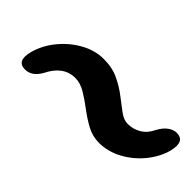

<svg xmlns="http://www.w3.org/2000/svg" viewBox="-13 -664 641 641"><g transform="rotate(45 308.0 -343.5)"><path d="M425 -239.5Q394.5 -239.5 367.2 -254.2Q340 -269 314.8 -288.2Q289.5 -307.5 265 -322.2Q240.5 -337 216 -337Q160.5 -337 129.5 -273.5Q109 -238 77.5 -238Q36 -238 50.5 -293Q61.5 -334.5 90.5 -370Q119.5 -405.5 158.5 -427.2Q197.5 -449 239 -449Q279.5 -449 310.2 -434.2Q341 -419.5 365.2 -400.5Q389.5 -381.5 409.5 -366.8Q429.5 -352 448 -352Q474 -352 495.5 -365Q517 -378 529 -404Q541 -426 555.8 -436.5Q570.5 -447 585 -447Q626.5 -447 612.5 -390.5Q602 -351.5 574 -317Q546 -282.5 506.8 -261Q467.5 -239.5 425 -239.5Z"/></g></svg>

Font: Fraunces 144pt SuperSoft
Style: Bold Italic
Weight: 700
Italic angle: -16°
Version: Version 1.000;[0bf87f6ff]